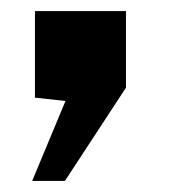

<svg xmlns="http://www.w3.org/2000/svg" viewBox="-20 -177 314 346"><path d="M98 5 43 -1V-157H207V-19L97 149H38Z"/></svg>

Font: Morrison
Style: Bold
Weight: 700
Designer: Pablo Impallari, Rodrigo Fuenzalida (Modified by Dan O. Williams)
Version: Version 0.03;June 6, 2019;FontCreator 11.5.0.2425 64-bit; tt